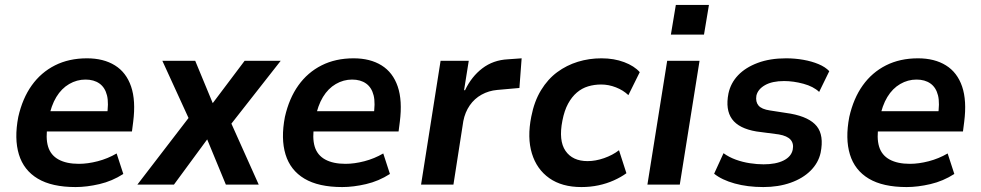

<svg xmlns="http://www.w3.org/2000/svg" viewBox="-20 -747 3972 777"><path d="M286 10Q190 10 133 -24Q76 -58 56.5 -122Q37 -186 54 -274Q71 -349 108.5 -401.5Q146 -454 202.5 -482.5Q259 -511 332 -511Q399 -511 445 -482.5Q491 -454 510.5 -397Q530 -340 519 -254L514 -215H149L162 -297H431L412 -275Q421 -329 413 -361Q405 -393 382.5 -409Q360 -425 326 -425Q291 -425 260 -407Q229 -389 208 -354.5Q187 -320 177 -268L173 -244Q164 -189 174.5 -154Q185 -119 217 -101.5Q249 -84 299 -84Q335 -84 375.5 -94.5Q416 -105 452 -126L479 -43Q434 -14 382.5 -2Q331 10 286 10Z M536 0 761 -293 767 -217 637 -501H770L842 -327H839L970 -501H1116L894 -218L897 -290L1027 0H894L818 -184L820 -185L684 0Z M1365 10Q1269 10 1212 -24Q1155 -58 1135.5 -122Q1116 -186 1133 -274Q1150 -349 1187.5 -401.5Q1225 -454 1281.5 -482.5Q1338 -511 1411 -511Q1478 -511 1524 -482.5Q1570 -454 1589.5 -397Q1609 -340 1598 -254L1593 -215H1228L1241 -297H1510L1491 -275Q1500 -329 1492 -361Q1484 -393 1461.5 -409Q1439 -425 1405 -425Q1370 -425 1339 -407Q1308 -389 1287 -354.5Q1266 -320 1256 -268L1252 -244Q1243 -189 1253.5 -154Q1264 -119 1296 -101.5Q1328 -84 1378 -84Q1414 -84 1454.5 -94.5Q1495 -105 1531 -126L1558 -43Q1513 -14 1461.5 -2Q1410 10 1365 10Z M1684 0 1763 -501H1877L1858 -382H1862Q1888 -437 1932 -470.5Q1976 -504 2035 -507L2091 -511L2082 -391L1992 -383Q1958 -380 1929 -364Q1900 -348 1881 -320.5Q1862 -293 1855 -257L1815 0Z M2333 10Q2254 10 2203 -26Q2152 -62 2132.5 -126Q2113 -190 2130 -275Q2142 -337 2169.5 -382Q2197 -427 2235 -455Q2273 -483 2318.5 -497Q2364 -511 2414 -511Q2465 -511 2506 -495.5Q2547 -480 2569 -455L2523 -362Q2502 -382 2472.5 -393.5Q2443 -405 2413 -405Q2385 -405 2360 -397.5Q2335 -390 2314.5 -372.5Q2294 -355 2279 -327.5Q2264 -300 2256 -259Q2240 -178 2268.5 -136.5Q2297 -95 2358 -95Q2390 -95 2424.5 -107Q2459 -119 2485 -139L2515 -46Q2493 -30 2464 -17Q2435 -4 2402 3Q2369 10 2333 10Z M2695 -607 2715 -727H2849L2829 -607ZM2600 0 2680 -501H2811L2731 0Z M3069 10Q3005 10 2953 -4.5Q2901 -19 2870 -44L2908 -127Q2930 -111 2957.5 -101Q2985 -91 3014.5 -86.5Q3044 -82 3070 -82Q3120 -82 3151 -97.5Q3182 -113 3188 -141Q3193 -166 3179.5 -181.5Q3166 -197 3132 -203L3041 -215Q2970 -227 2942.5 -265Q2915 -303 2928 -369Q2937 -411 2967 -442.5Q2997 -474 3046.5 -492.5Q3096 -511 3161 -511Q3197 -511 3231 -505Q3265 -499 3292.5 -487.5Q3320 -476 3336 -459L3295 -375Q3272 -397 3231.5 -408Q3191 -419 3153 -419Q3105 -419 3076 -402.5Q3047 -386 3041 -360Q3037 -335 3049.5 -320Q3062 -305 3096 -300L3180 -287Q3256 -273 3285.5 -236Q3315 -199 3301 -129Q3292 -88 3260.5 -56.5Q3229 -25 3179.5 -7.5Q3130 10 3069 10Z M3649 10Q3553 10 3496 -24Q3439 -58 3419.5 -122Q3400 -186 3417 -274Q3434 -349 3471.5 -401.5Q3509 -454 3565.5 -482.5Q3622 -511 3695 -511Q3762 -511 3808 -482.5Q3854 -454 3873.5 -397Q3893 -340 3882 -254L3877 -215H3512L3525 -297H3794L3775 -275Q3784 -329 3776 -361Q3768 -393 3745.5 -409Q3723 -425 3689 -425Q3654 -425 3623 -407Q3592 -389 3571 -354.5Q3550 -320 3540 -268L3536 -244Q3527 -189 3537.5 -154Q3548 -119 3580 -101.5Q3612 -84 3662 -84Q3698 -84 3738.5 -94.5Q3779 -105 3815 -126L3842 -43Q3797 -14 3745.5 -2Q3694 10 3649 10Z"/></svg>

Font: Nunito Sans 7pt SemiCondensed
Style: Bold Italic
Weight: 700
Width: 4
Italic angle: -9°
Designer: Vernon Adams
Foundry: Vernon Adams
Version: Version 3.101;gftools[0.9.27]